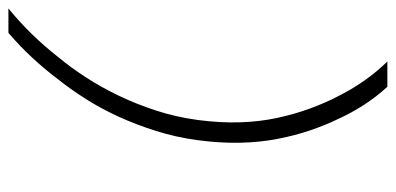

<svg xmlns="http://www.w3.org/2000/svg" viewBox="-262 -478 940 456"><g transform="rotate(-90 208.0 -250.0)"><path d="M103 -250Q110 -302 125 -349.5Q140 -397 159 -438.5Q178 -480 200.5 -515.5Q223 -551 246 -580Q297 -648 358 -700H416Q352 -648 299 -580Q275 -551 252 -515.5Q229 -480 209 -438.5Q189 -397 173.5 -349.5Q158 -302 151 -250Q144 -197 145.5 -150Q147 -103 156 -61.5Q165 -20 178 15.5Q191 51 206 80Q240 149 290 200H230Q183 149 152 80Q138 51 126 15.5Q114 -20 106 -61.5Q98 -103 97 -150Q96 -197 103 -250Z"/></g></svg>

Font: Retni Sans Light
Style: Italic
Weight: 300
Italic angle: -8°
Designer: Vitaly Kuzmin
Foundry: ParaType Ltd.
Version: Version 1.00;June 10, 2019;FontCreator 11.5.0.2425 64-bit; t